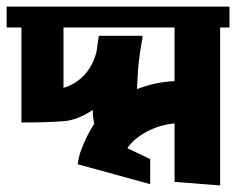

<svg xmlns="http://www.w3.org/2000/svg" viewBox="-30 -564 718 584"><path d="M668 -480.5H639.6V0L501 -10.7V-188.5Q484.4 -187.5 463.9 -182.1Q443.4 -176.8 423.3 -167Q403.3 -157.2 385.7 -143.6Q368.2 -129.9 357.4 -113.3L426.8 -80.1V-3.9L206.1 -64.5L208 -74.2Q208 -75.2 210 -85Q211.9 -94.7 217.8 -110.4Q223.6 -126 233.4 -146.5Q243.2 -167 257.8 -189.5L255.9 -188.5Q253.9 -202.1 252.9 -211.9Q252 -221.7 252 -229.5Q207 -199.2 164.1 -195.3Q150.4 -194.3 131.8 -193.4Q115.2 -192.4 91.3 -191.9Q67.4 -191.4 35.2 -191.4V-480.5H-9.8V-543.9H668ZM163.1 -480.5V-296.9Q196.3 -305.7 224.1 -333.5Q252 -361.3 263.7 -407.2L270.5 -455.1H403.3V-448.2Q398.4 -422.9 395 -397.9Q391.6 -373 389.6 -348.6L386.7 -293Q414.1 -303.7 441.4 -309.6Q468.8 -315.4 501 -317.4V-480.5Z"/></svg>

Font: Shorif Bongobondhu ANSI V2
Style: Regular
Weight: 400
Designer: Shorif Uddin Shishir, Shorif art & Design, e-mail : shorifart@gmail.com, facebook : Shorif2001
Foundry: Lipighor Font Foundry
Version: Designed By Shorif Uddin Shishir | Build By Niladri Shekhar 